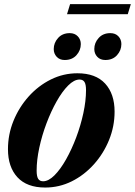

<svg xmlns="http://www.w3.org/2000/svg" viewBox="-20 -870 636 904"><path d="M344.5 -525Q430.5 -525 475 -476.5Q519.5 -428 519.5 -344.5Q519.5 -275 493.5 -211Q467.5 -147 422 -96.2Q376.5 -45.5 317.8 -16.2Q259 13 193 13Q106.5 13 62 -35.5Q17.5 -84 17.5 -167.5Q17.5 -237 43.5 -301Q69.5 -365 115 -415.8Q160.5 -466.5 219.5 -495.8Q278.5 -525 344.5 -525ZM183 -16.5Q208.5 -16.5 236.5 -44.5Q264.5 -72.5 291 -119.5Q317.5 -166.5 338.8 -223Q360 -279.5 372.5 -337.5Q385 -395.5 385 -445.5Q385 -472.5 377.8 -484Q370.5 -495.5 354.5 -495.5Q329 -495.5 301 -467.5Q273 -439.5 246.5 -392.5Q220 -345.5 198.8 -289Q177.5 -232.5 165 -174.5Q152.5 -116.5 152.5 -66.5Q152.5 -39.5 159.8 -28Q167 -16.5 183 -16.5ZM284.5 -587.5Q261 -587.5 247 -602.5Q233 -617.5 233 -639Q233 -668.5 253.5 -691.2Q274 -714 308.5 -714Q332 -714 346.2 -699Q360.5 -684 360.5 -662.5Q360.5 -633 340 -610.2Q319.5 -587.5 284.5 -587.5ZM476 -587.5Q452 -587.5 438 -602.5Q424 -617.5 424 -639Q424 -668.5 444.5 -691.2Q465 -714 499.5 -714Q523.5 -714 537.5 -699Q551.5 -684 551.5 -662.5Q551.5 -633 531 -610.2Q510.5 -587.5 476 -587.5ZM295.5 -803 310 -850.5H596L581.5 -803Z"/></svg>

Font: Newsreader Display
Style: Bold Italic
Weight: 700
Italic angle: -17°
Designer: Hugues Gentile
Foundry: Production Type
Version: Version 1.001